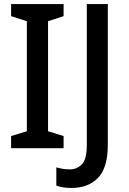

<svg xmlns="http://www.w3.org/2000/svg" viewBox="-20 -800 637 951"><path d="M295 -66H35V-126L113 -150V-695L35 -720V-780H295V-720L218 -695V-150L295 -126ZM334 131Q289 131 259 119V29Q273 33 289.5 36Q306 39 325 39Q361 39 385.5 14Q410 -11 410 -82V-780H514V-83Q514 31 465.5 81Q417 131 334 131Z"/></svg>

Font: Noto Sans Malayalam UI SemiCondensed Medium
Style: Regular
Weight: 500
Width: 4
Designer: Jelle Bosma - Monotype Design Team
Foundry: Monotype Imaging Inc.
Version: Version 2.104; ttfautohint (v1.8.4.7-5d5b)